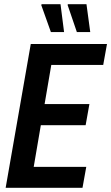

<svg xmlns="http://www.w3.org/2000/svg" viewBox="-20 -897 531 917"><path d="M7 0 127 -687H491L473 -587H225L193 -400H407L389 -299H175L141 -100H392L374 0ZM223 -744 177 -873 179 -877H269L286 -744ZM347 -744 303 -873 304 -877H393L411 -744Z"/></svg>

Font: Archivo ExtraCondensed SemiBold
Style: Italic
Weight: 600
Width: 2
Italic angle: -10°
Designer: Hector Gatti
Foundry: Omnibus-Type
Version: Version 2.001